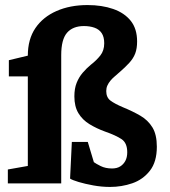

<svg xmlns="http://www.w3.org/2000/svg" viewBox="-20 -725 674 759"><path d="M415 14Q382 14 349 8Q316 2 291 -5.5Q266 -13 257 -19L264 -164H327L351 -84Q359 -78 378 -68.5Q397 -59 423 -59Q442 -59 455 -67Q468 -75 475.5 -89Q483 -103 483 -123Q483 -160 460.5 -175Q438 -190 395 -205Q362 -217 334 -234Q306 -251 290 -277.5Q274 -304 274 -344Q274 -375 283 -397.5Q292 -420 307 -437.5Q322 -455 339 -469Q361 -486 376.5 -505.5Q392 -525 392 -554Q392 -579 382 -594Q372 -609 353.5 -615.5Q335 -622 312 -622Q268 -622 245 -595.5Q222 -569 222 -507V0H11V-55L90 -69V-423H15V-487L90 -505Q90 -570 120 -614Q150 -658 203.5 -681.5Q257 -705 326 -705Q383 -705 427.5 -689.5Q472 -674 497 -642.5Q522 -611 522 -561Q522 -533 514.5 -513.5Q507 -494 491 -476.5Q475 -459 453 -440Q443 -431 433.5 -423Q424 -415 416.5 -406Q409 -397 404.5 -387Q400 -377 400 -365Q400 -340 416.5 -327.5Q433 -315 466 -301Q505 -285 535 -267.5Q565 -250 582.5 -221.5Q600 -193 600 -145Q600 -85 572.5 -50Q545 -15 503 -0.5Q461 14 415 14Z"/></svg>

Font: Faustina
Style: Bold
Weight: 700
Designer: Alfonso Garcia
Foundry: http://www.omnibus-type.com
Version: Version 1.200